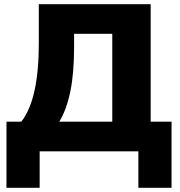

<svg xmlns="http://www.w3.org/2000/svg" viewBox="-20 -725 864 920"><path d="M11 175V-142H82Q166 -248 166 -518V-705H702V-142H802V175H643V0H170V175ZM264 -142H518V-563H335V-498Q335 -375 317 -287Q299 -199 264 -142Z"/></svg>

Font: Nunito Sans Black
Style: Regular
Weight: 900
Designer: Vernon Adams
Foundry: Vernon Adams
Version: Version 3.006; ttfautohint (v1.8.3)